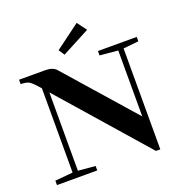

<svg xmlns="http://www.w3.org/2000/svg" viewBox="-152 -995 1079 1137"><g transform="rotate(-20 388.0 -426.5)"><path d="M323.7 -710.4 299.3 -747.1 455.1 -862.8 499.5 -803.2ZM17.1 0V-27.8L129.4 -38.1V-569.3L122.6 -576.7Q88.4 -616.2 71.3 -625.7Q54.2 -635.3 19.5 -635.3V-663.1H183.6Q231.4 -663.1 252.9 -639.2L630.9 -209.5V-625L516.6 -635.3V-663.1H761.2V-635.3L664.6 -625.5V10.3H637.2L162.6 -531.2V-37.6L271 -27.8V0Z"/></g></svg>

Font: Elstob 14pt
Style: Bold
Weight: 700
Designer: Peter S. Baker
Version: Version 1.015